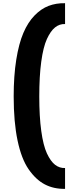

<svg xmlns="http://www.w3.org/2000/svg" viewBox="-20 -894 492 1210"><path d="M390 296.2Q318.8 297.5 262.5 268.1Q206.2 238.8 160.6 173.1Q115 107.5 90.6 -8.8Q66.2 -125 66.2 -286.2Q66.2 -416.2 82.5 -518.1Q98.8 -620 127.5 -686.9Q156.2 -753.8 197.5 -796.2Q238.8 -838.8 286.2 -856.9Q333.8 -875 390 -873.8V-742.5Q355 -743.8 326.9 -721.2Q298.8 -698.8 275.6 -648.1Q252.5 -597.5 240 -505.6Q227.5 -413.8 227.5 -286.2Q227.5 -160 240 -68.8Q252.5 22.5 275.6 72.5Q298.8 122.5 326.9 144.4Q355 166.2 390 165Z"/></svg>

Font: Now Black
Style: Regular
Weight: 900
Designer: Alfredo Marco Pradil
Foundry: Alfredo Marco Pradil
Version: Version 1.002;PS 001.002;hotconv 1.0.88;makeotf.lib2.5.64775